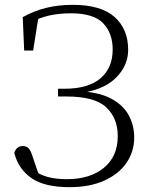

<svg xmlns="http://www.w3.org/2000/svg" viewBox="-20 -759 625 794"><path d="M267 15Q164 15 110 -22.5Q56 -60 39 -127Q43 -140 52 -147.5Q61 -155 74 -155Q91 -155 99.5 -144.5Q108 -134 115 -111L144 -26L113 -59Q144 -36 178 -27Q212 -18 257 -18Q352 -18 409.5 -65Q467 -112 467 -196Q467 -270 419.5 -315Q372 -360 255 -360H220V-392H246Q346 -392 396 -435.5Q446 -479 446 -554Q446 -622 406.5 -663Q367 -704 273 -704Q224 -704 182 -694.5Q140 -685 102 -663V-687L141 -701L117 -550H80L74 -688Q118 -713 169 -726Q220 -739 281 -739Q397 -739 453.5 -689Q510 -639 510 -553Q510 -486 457 -435Q404 -384 301 -373V-382Q386 -379 437 -352.5Q488 -326 511.5 -284Q535 -242 535 -190Q535 -132 503 -85.5Q471 -39 411 -12Q351 15 267 15Z"/></svg>

Font: Noto Serif JP ExtraLight
Style: Regular
Weight: 200
Designer: Ryoko NISHIZUKA  (kana & ideographs); Frank Grießhammer (Latin, Greek & Cyrillic); Wenlong ZHANG  (bopomofo); Sandoll Co
Foundry: Adobe
Version: Version 2.002-H1;hotconv 1.1.0;makeotfexe 2.6.0